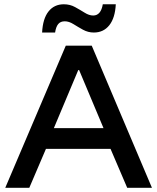

<svg xmlns="http://www.w3.org/2000/svg" viewBox="-20 -892 747 912"><path d="M5 0 292.5 -675H415.8L701.7 0H584.2L505 -185H198.3L119.2 0ZM235.8 -283.3H471.7L355.8 -559.2H351.7ZM180 -737.5Q183.3 -803.3 210.4 -837.5Q237.5 -871.7 283.3 -871.7Q312.5 -871.7 336.7 -858.3Q360.8 -845 382.1 -831.7Q403.3 -818.3 422.5 -818.3Q459.2 -818.3 468.3 -871.7H530Q526.7 -806.7 499.2 -772.1Q471.7 -737.5 425.8 -737.5Q398.3 -737.5 374.2 -750.8Q350 -764.2 328.8 -777.5Q307.5 -790.8 287.5 -790.8Q267.5 -790.8 256.7 -777.9Q245.8 -765 241.7 -737.5Z"/></svg>

Font: Funnel Display Light Medium
Style: Regular
Weight: 500
Version: Version 1.000